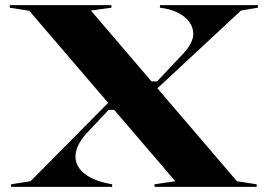

<svg xmlns="http://www.w3.org/2000/svg" viewBox="-20 -728 1045 748"><path d="M582 0V-10L663 -22L94 -686L18 -698V-708H414V-698L334 -687L903 -22L980 -10V0ZM23 0V-10L99 -22L407 -333L432 -300H403L313 -204Q292 -179 283 -158Q274 -137 274 -118Q274 -79 310.5 -50.5Q347 -22 417 -10V0ZM564 -411H592L688 -513Q713 -539 723 -559Q733 -579 733 -596Q733 -621 718 -642Q703 -663 674 -678Q645 -693 603 -698V-708H985V-698L919 -687L589 -380Z"/></svg>

Font: Kalnia SemiExpanded Medium
Style: Regular
Weight: 500
Width: 6
Designer: Frida Medrano
Foundry: Frida Medrano
Version: Version 1.105